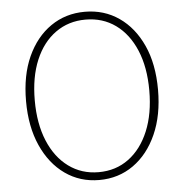

<svg xmlns="http://www.w3.org/2000/svg" viewBox="-53 -790 820 855"><g transform="rotate(-5 357.0 -363.0)"><path d="M357 13Q271 13 204.5 -34Q138 -81 100 -166Q62 -251 62 -365Q62 -480 100 -563.5Q138 -647 204.5 -693Q271 -739 357 -739Q443 -739 509.5 -693Q576 -647 614 -563.5Q652 -480 652 -365Q652 -251 614 -166Q576 -81 509.5 -34Q443 13 357 13ZM357 -22Q434 -22 491.5 -64.5Q549 -107 581 -184Q613 -261 613 -365Q613 -469 581 -545Q549 -621 491.5 -662.5Q434 -704 357 -704Q281 -704 223 -662.5Q165 -621 133 -545Q101 -469 101 -365Q101 -261 133 -184Q165 -107 223 -64.5Q281 -22 357 -22Z"/></g></svg>

Font: Source Han Sans SC ExtraLight
Style: Regular
Weight: 250
Designer: Ryoko NISHIZUKA 西塚涼子 (kana, bopomofo & ideographs); Paul D. Hunt (Latin, Greek & Cyrillic); Sandoll Communications 산돌커뮤니
Foundry: Adobe
Version: Version 2.004;hotconv 1.0.118;makeotfexe 2.5.65603